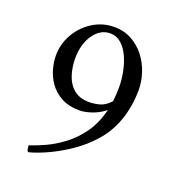

<svg xmlns="http://www.w3.org/2000/svg" viewBox="-119 -729 769 833"><g transform="rotate(20 266.0 -313.0)"><path d="M94 -22Q125 -32 164.5 -50Q204 -68 244 -98Q284 -128 316.5 -173.5Q349 -219 365 -284Q340 -263 307.5 -251.5Q275 -240 250 -240Q199 -240 164.5 -259Q130 -278 109.5 -307.5Q89 -337 80.5 -369.5Q72 -402 72 -428Q72 -483 98.5 -529Q125 -575 170 -603.5Q215 -632 270 -632Q314 -632 349.5 -612.5Q385 -593 410 -561Q435 -529 448 -489.5Q461 -450 461 -411Q461 -336 437.5 -269Q414 -202 367 -152Q333 -114 287 -82Q241 -50 193.5 -27.5Q146 -5 105 6Q98 6 96 -6Q94 -18 94 -22ZM373 -327Q375 -343 376 -360Q377 -377 377 -394Q377 -427 370 -463Q363 -499 349 -530Q335 -561 313 -580.5Q291 -600 262 -600Q216 -600 185.5 -556Q155 -512 155 -446Q155 -405 167 -368.5Q179 -332 206 -310Q233 -288 277 -288Q298 -288 323.5 -294.5Q349 -301 373 -327Z"/></g></svg>

Font: Amiri
Style: Bold Italic
Weight: 700
Italic angle: 10°
Designer: Khaled Hosny
Version: Version 0.113